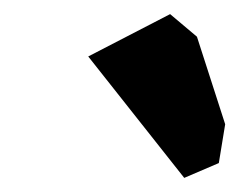

<svg xmlns="http://www.w3.org/2000/svg" viewBox="-20 -788 339 272"><path d="M290 -557 241 -536 105 -708 221 -768 259 -736 299 -612Z"/></svg>

Font: Chau Philomene One
Style: Italic
Weight: 400
Designer: Vicente Lamonaca
Foundry: TipoType
Version: Version 1.001